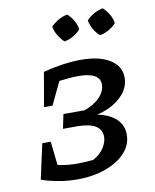

<svg xmlns="http://www.w3.org/2000/svg" viewBox="-85 -816 715 888"><g transform="rotate(-10 272.5 -371.5)"><path d="M39 -20 75 -185H115L127 -74Q154 -68 175 -66Q196 -64 218 -64Q238 -64 259.5 -65.5Q281 -67 294 -68Q327 -86 344.5 -113Q362 -140 362 -165Q362 -232 253 -234H181L195 -301H293Q339 -316 366.5 -344.5Q394 -373 394 -405Q394 -462 293 -462Q273 -462 249.5 -460Q226 -458 203 -455L152 -348H112L140 -509Q238 -534 318 -534Q404 -534 453.5 -503Q503 -472 503 -418Q503 -368 461 -328Q419 -288 348 -271Q405 -260 436 -230.5Q467 -201 467 -157Q467 -109 433 -72Q399 -35 340 -13.5Q281 8 207 8Q163 8 120 0.5Q77 -7 39 -20ZM292 -751Q329 -717 335 -674Q321 -658 300 -646Q279 -634 258 -631Q242 -646 230 -666Q218 -686 214 -708Q230 -724 250 -735.5Q270 -747 292 -751ZM459 -751Q476 -735 487.5 -715.5Q499 -696 502 -674Q487 -657 466.5 -645.5Q446 -634 425 -631Q390 -661 381 -708Q396 -724 416.5 -735.5Q437 -747 459 -751Z"/></g></svg>

Font: Piazzolla SC Medium
Style: Italic
Weight: 500
Italic angle: -11.3°
Designer: Juan Pablo del Peral
Foundry: Huerta Tipografica
Version: Version 1.330